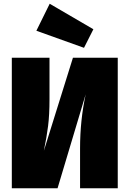

<svg xmlns="http://www.w3.org/2000/svg" viewBox="-20 -1004 691 1024"><path d="M608 0H407V-213Q407 -363 437 -501L287 0H43V-696H244V-475Q244 -392 236.5 -332.5Q229 -273 214 -200L369 -696H608ZM428 -749 174 -840 245 -984 478 -848Z"/></svg>

Font: Trujillo Black
Style: Regular
Weight: 900
Designer: Fira Sans original fonts by bBox Type GmbH, Carrois Corporate GbR, & Edenspiekermann AG / Changes by Cristiano Sobral
Foundry: Fira Sans original fonts by bBox Type GmbH, Carrois Corporate GbR, & Edenspiekermann AG / Changes by Cristiano Sobral
Version: Version 4.301;July 28, 2020;FontCreator 13.0.0.2655 64-bit